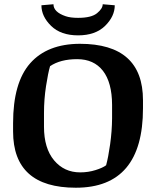

<svg xmlns="http://www.w3.org/2000/svg" viewBox="-20 -879 727 910"><path d="M511.2 -382.3Q510.7 -488.3 467.8 -543.5Q424.8 -598.6 345.7 -598.6Q266.6 -598.6 217.3 -565.4Q208 -534.2 198.2 -471.2Q188.5 -408.2 188.5 -343.3V-278.3Q188.5 -176.3 236.3 -119.1Q284.2 -62 359.9 -62Q398.4 -62 432.6 -72.8Q466.8 -83.5 482.9 -95.7Q493.2 -132.8 502 -195.3Q510.7 -257.8 511.2 -317.4ZM657.7 -365.7Q657.7 10.7 339.4 10.7Q42 10.7 42 -256.3V-294.9Q42 -487.3 123 -579.1Q204.1 -670.9 358.4 -671.4Q657.7 -671.4 657.7 -403.8ZM176.3 -854 233.4 -858.9Q233.4 -821.8 291 -802.2Q313.5 -794.4 350.1 -794.4Q413.1 -794.4 439.9 -816.4Q466.8 -838.4 466.8 -858.9L523.9 -854Q523.9 -801.3 478 -756.3Q432.1 -711.4 350.1 -711.4Q268.1 -711.4 222.2 -756.3Q176.3 -801.3 176.3 -854Z"/></svg>

Font: NoticiaText-Bold
Style: Bold
Weight: 700
Designer: JM Sole
Foundry: JM Sole
Version: Version 1.003